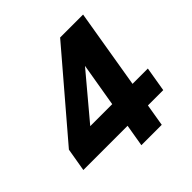

<svg xmlns="http://www.w3.org/2000/svg" viewBox="-185 -853 1006 1006"><g transform="rotate(-45 318.5 -350.0)"><path d="M128 -192 19 -252 402 -700 479 -610ZM-3 -123 19 -252 107 -260H612L589 -123ZM304 0 408 -615 402 -700H572L455 0Z"/></g></svg>

Font: Figtree Light ExtraBold
Style: Italic
Weight: 800
Italic angle: -9.5°
Version: Version 2.001;gftools[0.9.30]